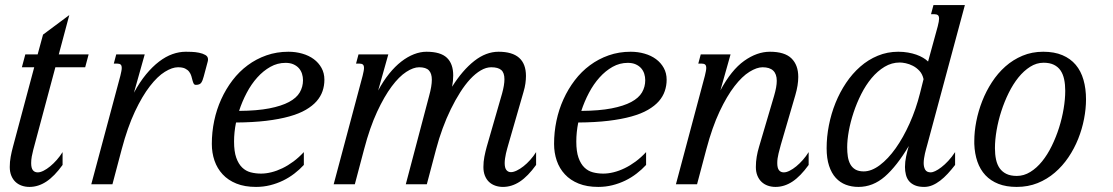

<svg xmlns="http://www.w3.org/2000/svg" viewBox="-20 -736 4446 767"><path d="M151.9 -597.7 256.8 -675.8 214.8 -518.6H334L320.3 -467.3H201.2L112.8 -137.2Q109.4 -124.5 106.9 -110.8Q104.5 -97.2 104.5 -84.5Q104.5 -64.9 111.3 -56.2Q118.2 -47.4 130.9 -47.4Q141.1 -47.4 154.1 -54Q167 -60.5 180.4 -71.5Q193.8 -82.5 206.8 -97.2Q219.7 -111.8 230 -128.4V-77.1Q197.3 -31.7 165 -10.5Q132.8 10.7 97.7 10.7Q81.1 10.7 66.7 5.6Q52.2 0.5 41.7 -9.5Q31.2 -19.5 25.1 -34.4Q19 -49.3 19 -68.8Q19 -89.8 22.7 -109.9Q26.4 -129.9 31.7 -149.4L116.7 -467.3H67.4L81.1 -518.6H130.4Z M690.9 -467.3Q668 -467.3 638.7 -449.2Q609.4 -431.2 578.9 -391.8Q548.3 -352.5 519 -290.3Q489.7 -228 466.3 -140.1L429.2 0H344.7L460.9 -433.6Q463.4 -443.8 464.8 -451.4Q466.3 -459 466.3 -464.4Q466.3 -474.6 461.7 -478.3Q457 -481.9 448.2 -481.9H434.6L444.3 -518.6H558.1L515.1 -365.7Q538.1 -408.2 563.5 -439Q588.9 -469.7 615.5 -490Q642.1 -510.3 668.9 -519.8Q695.8 -529.3 722.2 -529.3Q730.5 -529.3 745.4 -528.8Q760.3 -528.3 774.9 -525.4Q789.6 -522.5 800.3 -516.4Q811 -510.3 811 -499Q811 -494.1 809.6 -489.3L793.9 -430.7Q789.6 -413.6 783.7 -405.3Q777.8 -397 762.7 -397Q756.3 -397 753.7 -402.1Q751 -407.2 749 -415Q747.1 -422.9 744.4 -432.1Q741.7 -441.4 735.8 -449.2Q730 -457 719.5 -462.2Q709 -467.3 690.9 -467.3Z M826.2 -161.1Q826.2 -208 835.7 -253.4Q845.2 -298.8 863.8 -339.6Q882.3 -380.4 908.9 -415.3Q935.5 -450.2 969.5 -475.3Q1003.4 -500.5 1044.4 -514.9Q1085.4 -529.3 1132.3 -529.3Q1161.6 -529.3 1187.7 -521.7Q1213.9 -514.2 1233.4 -499.8Q1252.9 -485.4 1264.4 -464.6Q1275.9 -443.8 1275.9 -417.5Q1275.9 -394 1268.6 -372.3Q1261.2 -350.6 1244.9 -331.8Q1228.5 -313 1201.7 -297.4Q1174.8 -281.7 1135.5 -270.8Q1096.2 -259.8 1043.5 -253.4Q990.7 -247.1 922.9 -246.6Q915 -208 915 -170.4Q915 -130.9 923.8 -106Q932.6 -81.1 947.3 -66.9Q961.9 -52.7 981.4 -47.6Q1001 -42.5 1022.9 -42.5Q1042.5 -42.5 1064.2 -47.9Q1085.9 -53.2 1108.2 -64Q1130.4 -74.7 1152.1 -90.8Q1173.8 -106.9 1193.8 -128.4V-77.1Q1176.8 -58.6 1155.8 -42.5Q1134.8 -26.4 1110.6 -14.6Q1086.4 -2.9 1059.3 3.9Q1032.2 10.7 1002.9 10.7Q957.5 10.7 924.3 -2.7Q891.1 -16.1 869.4 -39.6Q847.7 -63 836.9 -94.2Q826.2 -125.5 826.2 -161.1ZM1190.4 -415.5Q1190.4 -428.7 1186.5 -441.2Q1182.6 -453.6 1174.1 -463.4Q1165.5 -473.1 1152.3 -479Q1139.2 -484.9 1120.6 -484.9Q1088.4 -484.9 1060.1 -469Q1031.7 -453.1 1007.8 -426.5Q983.9 -399.9 965.6 -365.2Q947.3 -330.6 935.1 -293Q1006.8 -293.5 1055.7 -303Q1104.5 -312.5 1134.5 -328.6Q1164.6 -344.7 1177.5 -366.9Q1190.4 -389.2 1190.4 -415.5Z M1428.7 -433.6Q1431.2 -443.8 1432.6 -451.4Q1434.1 -459 1434.1 -464.4Q1434.1 -474.6 1429.4 -478.3Q1424.8 -481.9 1416 -481.9H1402.3L1412.1 -518.6H1531.2L1490.7 -374.5Q1511.2 -412.6 1534.7 -441.7Q1558.1 -470.7 1583 -490Q1607.9 -509.3 1633.5 -519.3Q1659.2 -529.3 1683.6 -529.3Q1740.2 -529.3 1765.4 -505.1Q1790.5 -481 1790.5 -434.6Q1790.5 -413.6 1786.1 -389.6Q1827.6 -455.6 1874.5 -492.4Q1921.4 -529.3 1971.7 -529.3Q2081.1 -529.3 2081.1 -432.6Q2081.1 -418.5 2078.9 -402.6Q2076.7 -386.7 2071.3 -368.7L2010.3 -157.2Q2008.3 -150.4 2005.9 -141.6Q2003.4 -132.8 2001.2 -123Q1999 -113.3 1997.6 -103.3Q1996.1 -93.3 1996.1 -84.5Q1996.1 -65.4 2002.9 -56.9Q2009.8 -48.3 2021 -48.3Q2031.2 -48.3 2044.4 -54.7Q2057.6 -61 2071.3 -71.8Q2085 -82.5 2098.1 -97.2Q2111.3 -111.8 2121.6 -128.4V-77.1Q2088.9 -31.7 2056.6 -10.5Q2024.4 10.7 1989.3 10.7Q1972.7 10.7 1958.3 5.6Q1943.8 0.5 1933.3 -9.5Q1922.9 -19.5 1917 -34.4Q1911.1 -49.3 1911.1 -68.8Q1911.1 -89.8 1915 -109.9Q1918.9 -129.9 1924.3 -149.4L1985.8 -362.8Q1995.1 -396.5 1995.1 -419.4Q1995.1 -445.3 1982.4 -456.3Q1969.7 -467.3 1942.4 -467.3Q1921.9 -467.3 1900.6 -454.8Q1879.4 -442.4 1858.6 -420.2Q1837.9 -397.9 1818.4 -367.2Q1798.8 -336.4 1781 -300Q1763.2 -263.7 1748.3 -223.1Q1733.4 -182.6 1722.2 -140.1L1685.1 0H1601.1L1694.3 -353Q1699.7 -372.6 1702.4 -388.7Q1705.1 -404.8 1705.1 -417.5Q1705.1 -442.4 1693.4 -454.8Q1681.6 -467.3 1654.3 -467.3Q1631.3 -467.3 1602.8 -448.7Q1574.2 -430.2 1544.7 -390.6Q1515.1 -351.1 1486.3 -289.1Q1457.5 -227.1 1434.6 -140.1L1397.5 0H1313Z M2193.4 -161.1Q2193.4 -208 2202.9 -253.4Q2212.4 -298.8 2231 -339.6Q2249.5 -380.4 2276.1 -415.3Q2302.7 -450.2 2336.7 -475.3Q2370.6 -500.5 2411.6 -514.9Q2452.6 -529.3 2499.5 -529.3Q2528.8 -529.3 2554.9 -521.7Q2581.1 -514.2 2600.6 -499.8Q2620.1 -485.4 2631.6 -464.6Q2643.1 -443.8 2643.1 -417.5Q2643.1 -394 2635.7 -372.3Q2628.4 -350.6 2612.1 -331.8Q2595.7 -313 2568.8 -297.4Q2542 -281.7 2502.7 -270.8Q2463.4 -259.8 2410.6 -253.4Q2357.9 -247.1 2290 -246.6Q2282.2 -208 2282.2 -170.4Q2282.2 -130.9 2291 -106Q2299.8 -81.1 2314.5 -66.9Q2329.1 -52.7 2348.6 -47.6Q2368.2 -42.5 2390.1 -42.5Q2409.7 -42.5 2431.4 -47.9Q2453.1 -53.2 2475.3 -64Q2497.6 -74.7 2519.3 -90.8Q2541 -106.9 2561 -128.4V-77.1Q2543.9 -58.6 2522.9 -42.5Q2502 -26.4 2477.8 -14.6Q2453.6 -2.9 2426.5 3.9Q2399.4 10.7 2370.1 10.7Q2324.7 10.7 2291.5 -2.7Q2258.3 -16.1 2236.6 -39.6Q2214.8 -63 2204.1 -94.2Q2193.4 -125.5 2193.4 -161.1ZM2557.6 -415.5Q2557.6 -428.7 2553.7 -441.2Q2549.8 -453.6 2541.3 -463.4Q2532.7 -473.1 2519.5 -479Q2506.3 -484.9 2487.8 -484.9Q2455.6 -484.9 2427.2 -469Q2398.9 -453.1 2375 -426.5Q2351.1 -399.9 2332.8 -365.2Q2314.5 -330.6 2302.2 -293Q2374 -293.5 2422.9 -303Q2471.7 -312.5 2501.7 -328.6Q2531.7 -344.7 2544.7 -366.9Q2557.6 -389.2 2557.6 -415.5Z M2795.9 -433.6Q2798.3 -443.8 2799.8 -451.4Q2801.3 -459 2801.3 -464.4Q2801.3 -474.6 2796.6 -478.3Q2792 -481.9 2783.2 -481.9H2769.5L2779.3 -518.6H2898.4L2857.9 -375Q2901.4 -456.1 2952.6 -492.7Q3003.9 -529.3 3055.7 -529.3Q3114.7 -529.3 3141.8 -502.7Q3168.9 -476.1 3168.9 -428.7Q3168.9 -396 3157.2 -356L3099.1 -157.2Q3095.2 -143.1 3090.1 -122.8Q3085 -102.5 3085 -84.5Q3085 -64.9 3091.8 -56.2Q3098.6 -47.4 3111.3 -47.4Q3121.6 -47.4 3134.5 -54Q3147.5 -60.5 3160.9 -71.5Q3174.3 -82.5 3187.3 -97.2Q3200.2 -111.8 3210.4 -128.4V-77.1Q3177.7 -31.7 3145.5 -10.5Q3113.3 10.7 3078.1 10.7Q3061.5 10.7 3047.1 5.6Q3032.7 0.5 3022.2 -9.5Q3011.7 -19.5 3005.6 -34.4Q2999.5 -49.3 2999.5 -68.8Q2999.5 -89.8 3002.9 -109.9Q3006.3 -129.9 3012.2 -149.4L3072.3 -353Q3077.6 -371.1 3080.3 -386Q3083 -400.9 3083 -413.1Q3083 -467.3 3026.4 -467.3Q3003.4 -467.3 2974.1 -449.2Q2944.8 -431.2 2914.3 -391.8Q2883.8 -352.5 2854.5 -290.3Q2825.2 -228 2801.8 -140.1L2764.6 0H2680.2Z M3669.4 -419.9Q3665 -439.9 3653.1 -452.9Q3641.1 -465.8 3626.7 -473.1Q3612.3 -480.5 3598.1 -483.4Q3584 -486.3 3574.7 -486.3Q3542 -486.3 3513.7 -469.2Q3485.4 -452.1 3461.9 -424.1Q3438.5 -396 3420.4 -360.1Q3402.3 -324.2 3389.9 -286.6Q3377.4 -249 3370.8 -212.6Q3364.3 -176.3 3364.3 -147.5Q3364.3 -127.9 3366.9 -110.6Q3369.6 -93.3 3376.7 -80.1Q3383.8 -66.9 3396.7 -59.1Q3409.7 -51.3 3430.2 -51.3Q3461.4 -51.3 3494.6 -76.2Q3527.8 -101.1 3558.1 -143.8Q3588.4 -186.5 3613.8 -243.2Q3639.2 -299.8 3655.3 -363.8ZM3726.1 -630.9Q3731.4 -651.4 3731.4 -661.1Q3731.4 -671.9 3726.6 -675.5Q3721.7 -679.2 3712.9 -679.2H3699.2L3709 -715.8H3834.5L3684.1 -157.2Q3682.1 -150.4 3679.7 -141.4Q3677.2 -132.3 3675 -122.8Q3672.9 -113.3 3671.4 -103.3Q3669.9 -93.3 3669.9 -84.5Q3669.9 -68.8 3676 -58.1Q3682.1 -47.4 3698.7 -47.4Q3705.1 -47.4 3716.1 -52.5Q3727.1 -57.6 3740.5 -67.9Q3753.9 -78.1 3768.1 -93.3Q3782.2 -108.4 3795.4 -128.4V-77.1Q3780.8 -58.1 3765.9 -42Q3751 -25.9 3735.6 -14.2Q3720.2 -2.4 3704.3 4.2Q3688.5 10.7 3671.9 10.7Q3649.9 10.7 3635 4.4Q3620.1 -2 3611.3 -12.7Q3602.5 -23.4 3598.9 -38.1Q3595.2 -52.7 3595.2 -68.8Q3595.2 -89.8 3599.9 -111.6Q3604.5 -133.3 3610.4 -152.8Q3562.5 -72.3 3514.9 -30.8Q3467.3 10.7 3409.2 10.7Q3382.3 10.7 3359.1 2Q3335.9 -6.8 3318.8 -25.4Q3301.8 -43.9 3292 -73.5Q3282.2 -103 3282.2 -144Q3282.2 -189.5 3291.3 -235.6Q3300.3 -281.7 3317.6 -324.7Q3335 -367.7 3359.9 -404.8Q3384.8 -441.9 3416.5 -469.7Q3448.2 -497.6 3486.6 -513.4Q3524.9 -529.3 3568.4 -529.3Q3588.9 -529.3 3607.2 -526.1Q3625.5 -522.9 3640.6 -517.6Q3655.8 -512.2 3667.7 -505.1Q3679.7 -498 3687.5 -490.2Z M3872.1 -172.4Q3872.1 -210 3880.1 -251.2Q3888.2 -292.5 3903.8 -332.3Q3919.4 -372.1 3942.6 -407.7Q3965.8 -443.4 3996.3 -470.5Q4026.9 -497.6 4064.7 -513.4Q4102.5 -529.3 4147.5 -529.3Q4191.9 -529.3 4224.1 -515.6Q4256.3 -502 4277.3 -477.1Q4298.3 -452.1 4308.3 -417Q4318.4 -381.8 4318.4 -338.9Q4318.4 -301.3 4310.5 -260.7Q4302.7 -220.2 4287.1 -181.2Q4271.5 -142.1 4248 -107.4Q4224.6 -72.8 4193.8 -46.4Q4163.1 -20 4125 -4.6Q4086.9 10.7 4041.5 10.7Q3999.5 10.7 3968.5 -1.5Q3937.5 -13.7 3916.5 -36.1Q3895.5 -58.6 3884.5 -90.3Q3873.5 -122.1 3872.1 -161.1ZM4148.9 -485.4Q4120.6 -485.4 4095.2 -469.2Q4069.8 -453.1 4048.3 -426.5Q4026.9 -399.9 4009.5 -364.7Q3992.2 -329.6 3980 -291.7Q3967.8 -253.9 3961.2 -215.6Q3954.6 -177.2 3954.6 -144Q3954.6 -119.1 3959 -98.6Q3963.4 -78.1 3973.6 -63.7Q3983.9 -49.3 4000.5 -41.3Q4017.1 -33.2 4042 -33.2Q4070.3 -33.2 4095.9 -49.1Q4121.6 -64.9 4143.1 -91.6Q4164.6 -118.2 4181.6 -153.1Q4198.7 -188 4210.7 -225.8Q4222.7 -263.7 4229 -301.8Q4235.4 -339.8 4235.4 -373.5Q4235.4 -398.4 4231 -419.2Q4226.6 -439.9 4216.6 -454.6Q4206.5 -469.2 4189.9 -477.3Q4173.3 -485.4 4148.9 -485.4Z"/></svg>

Font: Arian Grqi
Style: Italic
Weight: 400
Italic angle: -15°
Designer: Ruben Hakobyan (Tarumian)
Foundry: Ruben Hakobyan (Tarumian)
Version: Version 1.002